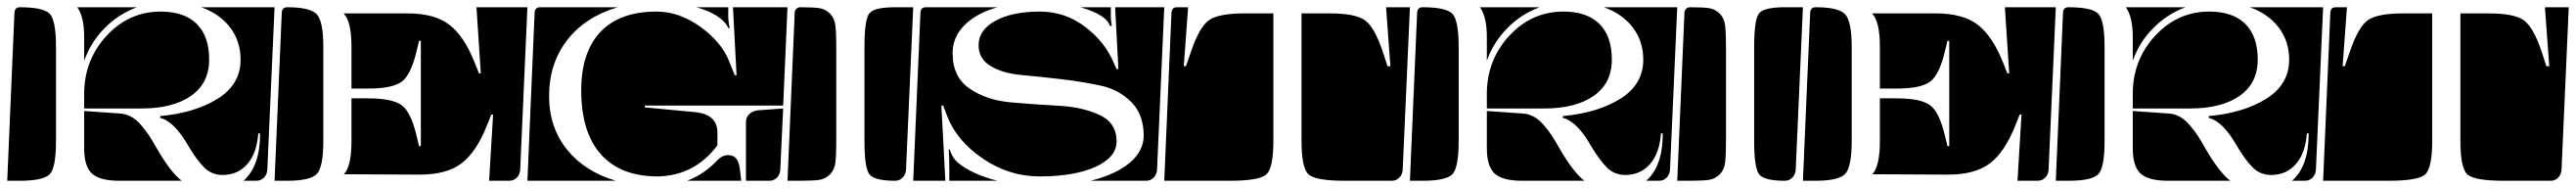

<svg xmlns="http://www.w3.org/2000/svg" viewBox="-20 -510 7131 520"><path d="M0 -10 20 -475Q21 -490 35 -490Q100 -490 117.5 -472Q135 -454 135 -380V-120Q135 -46 117.5 -28Q100 -10 35 -10ZM194 -490H359Q308 -471 269.5 -432Q231 -393 213 -342V-408Q213 -463 194 -490ZM423 -184 424 -189Q521 -198 583.5 -237.5Q646 -277 646 -345Q646 -396 617 -434Q588 -472 537 -490H740L720 -40Q719 -27 710.5 -18.5Q702 -10 690 -10H654Q700 -50 700 -141H695Q691 -86 664.5 -56Q638 -26 596 -26Q566 -26 545 -47Q524 -68 501 -107Q462 -175 423 -184ZM213 -100V-203L313 -196Q329 -195 343.5 -187Q358 -179 371.5 -163Q385 -147 393.5 -134Q402 -121 415 -98Q452 -34 483 -10H311Q256 -10 234.5 -30Q213 -50 213 -100ZM213 -210V-250Q213 -344 275 -411Q337 -478 425 -478Q490 -478 524.5 -444Q559 -410 559 -345Q559 -280 509 -245Q459 -210 372 -210Z M932 -28Q953 -50 953 -120V-238H999Q1066 -238 1092 -219Q1118 -200 1134 -131L1140 -106H1145V-397H1140L1134 -372Q1118 -303 1092 -284Q1066 -265 999 -265H953V-380Q953 -450 932 -472V-473H1108Q1183 -473 1224 -441.5Q1265 -410 1294 -337L1306 -307H1311L1299 -490H1440L1420 -40Q1419 -27 1410.5 -18.5Q1402 -10 1390 -10H1334L1345 -193H1340L1328 -163Q1299 -90 1258 -58.5Q1217 -27 1142 -27ZM740 -10 760 -475Q761 -490 775 -490Q837 -490 856 -471.5Q875 -453 875 -380V-120Q875 -47 856.5 -28.5Q838 -10 775 -10Z M1440 -10 1460 -475Q1461 -490 1475 -490H1690Q1601 -464 1550.5 -399.5Q1500 -335 1500 -244Q1500 -158 1549.5 -96.5Q1599 -35 1685 -10ZM2045 -10V-173Q2045 -186 2055 -195Q2065 -204 2079 -205L2148 -210L2140 -40Q2139 -27 2130.5 -18.5Q2122 -10 2110 -10ZM1882 -10Q1930 -28 1967 -68Q1980 -81 1996 -81Q2024 -81 2028 -43L2032 -10ZM1589 -260Q1589 -366 1642.5 -422Q1696 -478 1797 -478Q1861 -478 1920 -435Q1979 -392 1999 -339L2014 -302H2019L2009 -490H2160L2148 -218H1765V-213L1903 -200Q1966 -194 1966 -144V-108Q1903 -24 1801 -22Q1698 -22 1643.5 -83Q1589 -144 1589 -260ZM1908 -490H1996V-467Q1996 -449 2000 -433L1996 -432Q1994 -439 1986 -448Q1963 -474 1908 -490Z M2373 -120V-380Q2373 -456 2386.5 -473Q2400 -490 2458 -490H2508L2488 -40Q2487 -27 2478.5 -18.5Q2470 -10 2458 -10Q2401 -10 2387 -27.5Q2373 -45 2373 -120ZM2160 -10 2180 -475Q2180 -481 2184.5 -485.5Q2189 -490 2195 -490Q2231 -490 2248 -487.5Q2265 -485 2277.5 -472.5Q2290 -460 2292.5 -440Q2295 -420 2295 -380V-120Q2295 -80 2292.5 -60Q2290 -40 2277.5 -27.5Q2265 -15 2248 -12.5Q2231 -10 2195 -10Z M2508 -10 2528 -475Q2529 -490 2543 -490H2741Q2682 -473 2649.5 -440Q2617 -407 2617 -363Q2617 -297 2664 -265Q2711 -233 2777.5 -227Q2844 -221 2910.5 -217.5Q2977 -214 3024 -192Q3071 -170 3071 -119Q3071 -75 3012.5 -48.5Q2954 -22 2858 -22Q2773 -22 2700.5 -71.5Q2628 -121 2602 -189L2591 -218H2586L2597 -10ZM2689 -385Q2689 -427 2735.5 -452.5Q2782 -478 2859 -478Q2929 -478 2985 -435Q3041 -392 3065 -332L3071 -319H3076L3067 -490H3203L3183 -40Q3182 -27 3173.5 -18.5Q3165 -10 3153 -10H2999Q3068 -27 3107 -59.5Q3146 -92 3146 -135Q3146 -193 3112 -227.5Q3078 -262 3027.5 -273Q2977 -284 2917.5 -291Q2858 -298 2807.5 -302.5Q2757 -307 2723 -327Q2689 -347 2689 -385ZM2606 -96 2609 -97Q2616 -73 2633 -59Q2671 -28 2741 -10H2608V-38Q2608 -86 2606 -96ZM2971 -490H3055V-472Q3055 -450 3058 -439L3053 -438Q3048 -452 3034 -462Q3011 -479 2971 -490Z M3203 -10 3223 -475Q3224 -490 3238 -490H3269L3257 -327H3263L3277 -367Q3300 -435 3326.5 -454Q3353 -473 3425 -473H3505V-120Q3505 -45 3485.5 -27.5Q3466 -10 3385 -10ZM3583 -120V-473H3660Q3732 -473 3758.5 -454Q3785 -435 3808 -367L3821 -327H3829L3817 -490H3883L3863 -40Q3862 -27 3853.5 -18.5Q3845 -10 3833 -10H3703Q3622 -10 3602.5 -27.5Q3583 -45 3583 -120Z M3883 -10 3903 -475Q3904 -490 3918 -490Q3983 -490 4000.5 -472Q4018 -454 4018 -380V-120Q4018 -46 4000.5 -28Q3983 -10 3918 -10ZM4077 -490H4242Q4191 -471 4152.5 -432Q4114 -393 4096 -342V-408Q4096 -463 4077 -490ZM4306 -184 4307 -189Q4404 -198 4466.5 -237.5Q4529 -277 4529 -345Q4529 -396 4500 -434Q4471 -472 4420 -490H4623L4603 -40Q4602 -27 4593.5 -18.5Q4585 -10 4573 -10H4537Q4583 -50 4583 -141H4578Q4574 -86 4547.5 -56Q4521 -26 4479 -26Q4449 -26 4428 -47Q4407 -68 4384 -107Q4345 -175 4306 -184ZM4096 -100V-203L4196 -196Q4212 -195 4226.5 -187Q4241 -179 4254.5 -163Q4268 -147 4276.5 -134Q4285 -121 4298 -98Q4335 -34 4366 -10H4194Q4139 -10 4117.5 -30Q4096 -50 4096 -100ZM4096 -210V-250Q4096 -344 4158 -411Q4220 -478 4308 -478Q4373 -478 4407.5 -444Q4442 -410 4442 -345Q4442 -280 4392 -245Q4342 -210 4255 -210Z M4836 -120V-380Q4836 -456 4849.5 -473Q4863 -490 4921 -490H4971L4951 -40Q4950 -27 4941.5 -18.5Q4933 -10 4921 -10Q4864 -10 4850 -27.5Q4836 -45 4836 -120ZM4623 -10 4643 -475Q4643 -481 4647.5 -485.5Q4652 -490 4658 -490Q4694 -490 4711 -487.5Q4728 -485 4740.5 -472.5Q4753 -460 4755.5 -440Q4758 -420 4758 -380V-120Q4758 -80 4755.5 -60Q4753 -40 4740.5 -27.5Q4728 -15 4711 -12.5Q4694 -10 4658 -10Z M5163 -28Q5184 -50 5184 -120V-238H5230Q5297 -238 5323 -219Q5349 -200 5365 -131L5371 -106H5376V-397H5371L5365 -372Q5349 -303 5323 -284Q5297 -265 5230 -265H5184V-380Q5184 -450 5163 -472V-473H5339Q5414 -473 5455 -441.5Q5496 -410 5525 -337L5537 -307H5542L5530 -490H5671L5651 -40Q5650 -27 5641.5 -18.5Q5633 -10 5621 -10H5565L5576 -193H5571L5559 -163Q5530 -90 5489 -58.5Q5448 -27 5373 -27ZM4971 -10 4991 -475Q4992 -490 5006 -490Q5068 -490 5087 -471.5Q5106 -453 5106 -380V-120Q5106 -47 5087.5 -28.5Q5069 -10 5006 -10Z M5671 -10 5691 -475Q5692 -490 5706 -490Q5771 -490 5788.5 -472Q5806 -454 5806 -380V-120Q5806 -46 5788.5 -28Q5771 -10 5706 -10ZM5865 -490H6030Q5979 -471 5940.5 -432Q5902 -393 5884 -342V-408Q5884 -463 5865 -490ZM6094 -184 6095 -189Q6192 -198 6254.5 -237.5Q6317 -277 6317 -345Q6317 -396 6288 -434Q6259 -472 6208 -490H6411L6391 -40Q6390 -27 6381.5 -18.5Q6373 -10 6361 -10H6325Q6371 -50 6371 -141H6366Q6362 -86 6335.5 -56Q6309 -26 6267 -26Q6237 -26 6216 -47Q6195 -68 6172 -107Q6133 -175 6094 -184ZM5884 -100V-203L5984 -196Q6000 -195 6014.5 -187Q6029 -179 6042.5 -163Q6056 -147 6064.5 -134Q6073 -121 6086 -98Q6123 -34 6154 -10H5982Q5927 -10 5905.5 -30Q5884 -50 5884 -100ZM5884 -210V-250Q5884 -344 5946 -411Q6008 -478 6096 -478Q6161 -478 6195.5 -444Q6230 -410 6230 -345Q6230 -280 6180 -245Q6130 -210 6043 -210Z M6411 -10 6431 -475Q6432 -490 6446 -490H6477L6465 -327H6471L6485 -367Q6508 -435 6534.5 -454Q6561 -473 6633 -473H6713V-120Q6713 -45 6693.5 -27.5Q6674 -10 6593 -10ZM6791 -120V-473H6868Q6940 -473 6966.5 -454Q6993 -435 7016 -367L7029 -327H7037L7025 -490H7091L7071 -40Q7070 -27 7061.5 -18.5Q7053 -10 7041 -10H6911Q6830 -10 6810.5 -27.5Q6791 -45 6791 -120Z"/></svg>

Font: PrimecolorCV1
Style: Medium
Weight: 500
Designer: gluk
Foundry: gluk
Version: Version 0.672